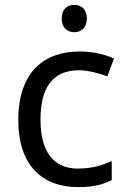

<svg xmlns="http://www.w3.org/2000/svg" viewBox="-20 -757 520 787"><path d="M285 -737C256 -737 233 -720 233 -681C233 -643 256 -625 285 -625C312 -625 336 -643 336 -681C336 -720 312 -737 285 -737ZM300 10C361 10 402 0 438 -19V-97C401 -80 357 -66 299 -66C198 -66 146 -137 146 -266C146 -400 197 -469 304 -469C341 -469 388 -456 420 -444L447 -517C415 -533 360 -546 306 -546C162 -546 55 -463 55 -265C55 -75 157 10 300 10Z"/></svg>

Font: Noto Sans Psalter Pahlavi
Style: Regular
Weight: 400
Designer: Monotype Design Team
Foundry: Monotype Imaging Inc.
Version: Version 2.002